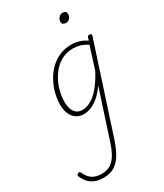

<svg xmlns="http://www.w3.org/2000/svg" viewBox="-411 -889 1318 1543"><g transform="rotate(-30 248.0 -118.0)"><path d="M70 539Q5 539 -36.5 510.5Q-78 482 -100 428Q-103 422 -101 415.5Q-99 409 -89 405Q-81 400 -75 402Q-69 404 -68 410Q-44 462 -10.5 483Q23 504 74 504Q123 504 157 482.5Q191 461 216 417.5Q241 374 262 307L403 -126Q365 -71 326.5 -39.5Q288 -8 253.5 4.5Q219 17 191 17Q150 17 120.5 -3Q91 -23 75.5 -60Q60 -97 60 -146Q60 -190 72 -241Q84 -292 109 -341Q134 -390 172.5 -430.5Q211 -471 263 -495Q315 -519 382 -519Q414 -519 450.5 -508Q487 -497 517 -475L525 -500Q527 -509 532.5 -512Q538 -515 547 -515Q559 -515 562 -508.5Q565 -502 562 -494L300 310Q275 387 245 437.5Q215 488 173.5 513.5Q132 539 70 539ZM199 -18Q234 -18 274.5 -40Q315 -62 356.5 -110.5Q398 -159 440 -237L506 -444Q467 -469 435 -477Q403 -485 375 -485Q321 -485 277 -464Q233 -443 200 -406.5Q167 -370 145 -325.5Q123 -281 112.5 -235Q102 -189 102 -148Q102 -108 112 -79.5Q122 -51 143.5 -34.5Q165 -18 199 -18ZM431 -690Q415 -690 405 -697.5Q395 -705 395 -719Q395 -741 409.5 -758Q424 -775 445 -775Q461 -775 471 -768Q481 -761 481 -746Q481 -725 467.5 -707.5Q454 -690 431 -690Z"/></g></svg>

Font: Playwrite CO Thin
Style: Regular
Weight: 250
Version: Version 1.002